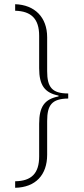

<svg xmlns="http://www.w3.org/2000/svg" viewBox="-20 -734 397 912"><path d="M52 158C149 156 204 97 204 1V-159C204 -235 226 -265 304 -266V-290C227 -290 204 -320 204 -396V-557C204 -652 145 -711 52 -714V-683C129 -681 166 -644 166 -564V-410C166 -328 193 -293 258 -280V-276C192 -263 166 -228 166 -146V9C166 89 130 126 52 127Z"/></svg>

Font: Kathrein 37 Thin Condensed
Style: Regular
Weight: 250
Width: 3
Designer: Lazydogs Typefoundry, based on Open Sans by Ascender Corporation
Foundry: Lazydogs Typefoundry
Version: Version 1.003;PS 001.003;hotconv 1.0.88;makeotf.lib2.5.64775